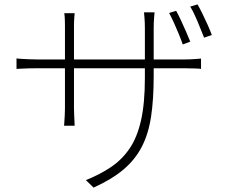

<svg xmlns="http://www.w3.org/2000/svg" viewBox="-20 -800 1040 872"><path d="M780 -751Q789 -735 801 -709.5Q813 -684 824.5 -657.5Q836 -631 844 -611L810 -598Q803 -619 792 -645.5Q781 -672 769.5 -697.5Q758 -723 748 -741ZM877 -780Q887 -763 899 -738.5Q911 -714 922.5 -688.5Q934 -663 942 -641L907 -629Q894 -662 877 -703Q860 -744 844 -770ZM678 -454Q678 -348 666 -269.5Q654 -191 623.5 -132.5Q593 -74 540 -29.5Q487 15 405 52L370 18Q435 -8 484.5 -41.5Q534 -75 568.5 -125.5Q603 -176 620.5 -253.5Q638 -331 638 -446V-671Q638 -700 636 -721.5Q634 -743 634 -744H682Q682 -743 680 -721.5Q678 -700 678 -671ZM319 -740Q319 -738 317.5 -721.5Q316 -705 316 -682V-308Q316 -293 317 -274.5Q318 -256 318.5 -243Q319 -230 319 -229H271Q271 -230 272 -243Q273 -256 274 -274Q275 -292 275 -308V-681Q275 -693 274.5 -710Q274 -727 272 -740ZM55 -535Q56 -534 71.5 -533Q87 -532 109 -531Q131 -530 149 -530H817Q845 -530 868 -532Q891 -534 893 -534V-487Q892 -488 868.5 -489Q845 -490 817 -490H149Q130 -490 109 -489.5Q88 -489 72.5 -488Q57 -487 55 -487Z"/></svg>

Font: Noto Sans SC Thin ExtraLight
Style: Regular
Weight: 250
Version: Version 2.004-H2;hotconv 1.0.118;makeotfexe 2.5.65603